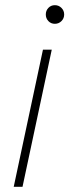

<svg xmlns="http://www.w3.org/2000/svg" viewBox="-20 -722 268 742"><path d="M192 -630Q177 -630 167 -640.5Q157 -651 157 -666Q157 -681 167 -691.5Q177 -702 192 -702Q207 -702 217.5 -691.5Q228 -681 228 -666Q228 -651 217.5 -640.5Q207 -630 192 -630ZM33 0 146 -530H180L67 0Z"/></svg>

Font: Be Vietnam Pro Thin
Style: Italic
Weight: 100
Italic angle: -12°
Designer: Lam Bao, Tony Le, Vietanh Nguyen
Foundry: Yellow Type Foundry
Version: Version 1.002; ttfautohint (v1.8.3)